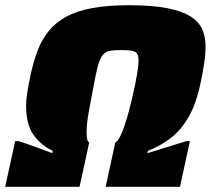

<svg xmlns="http://www.w3.org/2000/svg" viewBox="-30 -716 809 736"><path d="M-10 0 28 -175H41Q54 -171 67 -166.5Q80 -162 92.5 -157.5Q105 -153 117.5 -148.5Q130 -144 143.5 -139Q157 -134 170 -129L172 -138Q127 -159 98.5 -199Q70 -239 70 -311Q70 -332 74.5 -361.5Q79 -391 89 -437Q100 -486 116 -526.5Q132 -567 158 -598.5Q184 -630 224 -652Q264 -674 323.5 -685Q383 -696 465 -696Q555 -696 612 -684.5Q669 -673 701 -652.5Q733 -632 745.5 -603Q758 -574 758 -538Q758 -507 752.5 -472Q747 -437 739 -399Q723 -320 693.5 -268.5Q664 -217 624 -186.5Q584 -156 537 -138L535 -129Q550 -133 565 -138Q580 -143 595 -147.5Q610 -152 625 -156.5Q640 -161 655 -166Q670 -171 685 -175H698L660 0H375L412 -170Q422 -175 431 -193.5Q440 -212 448.5 -237.5Q457 -263 464 -289.5Q471 -316 476 -338Q489 -393 495 -429Q501 -465 501 -485Q501 -503 495 -511Q489 -519 475 -521.5Q461 -524 436 -524Q412 -524 396 -522Q380 -520 369.5 -511Q359 -502 351.5 -482.5Q344 -463 337 -428.5Q330 -394 320 -340Q315 -312 310.5 -288Q306 -264 304 -244.5Q302 -225 302 -209Q302 -194 304 -183.5Q306 -173 312 -170L275 0Z"/></svg>

Font: Saira SemiExpanded Black
Style: Italic
Weight: 900
Width: 6
Italic angle: -12°
Designer: Hector Gatti with collaboration of the Omnibus-Type team
Foundry: Omnibus-Type
Version: Version 1.101